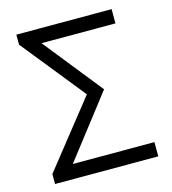

<svg xmlns="http://www.w3.org/2000/svg" viewBox="-109 -821 815 911"><g transform="rotate(-15 298.5 -366.0)"><path d="M49 0H556V-70H155L390 -374L160 -662H523V-732H55V-683L305 -372L49 -49Z"/></g></svg>

Font: Genne Gothic Normal
Style: Regular
Weight: 350
Designer: Ryoko NISHIZUKA (kana & ideographs); Paul D. Hunt (Latin, Greek & Cyrillic); Wenlong ZHANG (bopomofo); Sandoll Communica
Foundry: Adobe Systems Incorporated
Version: Version 1.004;PS 1.004;hotconv 16.6.51;makeotf.lib2.5.65220